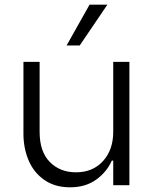

<svg xmlns="http://www.w3.org/2000/svg" viewBox="-20 -790 645 819"><path d="M532 0H463V-105H457Q436 -57 390.5 -24Q345 9 279 9Q214 9 169 -22.5Q124 -54 102 -106Q80 -158 80 -220V-526H149V-228Q149 -143 192.5 -99Q236 -55 304 -55Q376 -55 419.5 -103Q463 -151 463 -228V-526H532ZM264 -596 362 -770H438L320 -596Z"/></svg>

Font: Be Vietnam Light
Style: Regular
Weight: 300
Designer: Gabriel Lam
Foundry: TypeRant
Version: Version 4.000